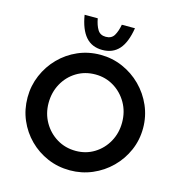

<svg xmlns="http://www.w3.org/2000/svg" viewBox="-135 -1074 1122 1201"><g transform="rotate(15 426.5 -474.0)"><path d="M53 -365Q53 -441 82 -509Q111 -577 162 -629Q213 -681 280.5 -710.5Q348 -740 426 -740Q502 -740 570 -710.5Q638 -681 690 -629Q742 -577 771.5 -509Q801 -441 801 -365Q801 -288 771.5 -220.5Q742 -153 690 -101.5Q638 -50 570 -21Q502 8 426 8Q348 8 280.5 -21Q213 -50 162 -101Q111 -152 82 -219.5Q53 -287 53 -365ZM189 -365Q189 -297 221 -241Q253 -185 307.5 -152Q362 -119 430 -119Q496 -119 549.5 -152Q603 -185 634 -241Q665 -297 665 -365Q665 -435 633 -491Q601 -547 547 -580Q493 -613 427 -613Q359 -613 305 -580Q251 -547 220 -490.5Q189 -434 189 -365ZM427 -772Q359 -772 319 -818Q279 -864 264 -956H349Q357 -912 374 -884.5Q391 -857 427 -857Q464 -857 480.5 -884.5Q497 -912 505 -956H590Q575 -862 535 -817Q495 -772 427 -772Z"/></g></svg>

Font: Reem Kufi SemiBold
Style: Regular
Weight: 600
Designer: Khaled Hosny
Version: Version 1.001